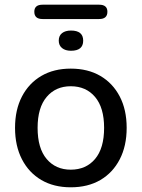

<svg xmlns="http://www.w3.org/2000/svg" viewBox="-20 -788 603 817"><path d="M281 9Q209 9 156 -22Q103 -53 73.5 -110Q44 -167 44 -244Q44 -321 73.5 -377.5Q103 -434 156 -465Q209 -496 281 -496Q354 -496 407 -465Q460 -434 489.5 -377.5Q519 -321 519 -244Q519 -167 489.5 -110Q460 -53 407 -22Q354 9 281 9ZM281 -66Q346 -66 384.5 -111.5Q423 -157 423 -244Q423 -330 384.5 -375.5Q346 -421 281 -421Q217 -421 178.5 -375.5Q140 -330 140 -244Q140 -157 178.5 -111.5Q217 -66 281 -66ZM161 -707Q126 -707 126 -738Q126 -768 161 -768H402Q437 -768 437 -738Q437 -707 402 -707ZM282 -572Q258 -572 244 -583.5Q230 -595 230 -615Q230 -636 244 -647Q258 -658 282 -658Q334 -658 334 -615Q334 -572 282 -572Z"/></svg>

Font: Chiron GoRound TC
Style: Regular
Weight: 400
Designer: Ryoko NISHIZUKA 西塚涼子 (kana, bopomofo & ideographs); Paul D. Hunt (Latin, Greek & Cyrillic); Sandoll Communications 산돌커뮤니
Foundry: Adobe
Version: Version 1.000;hotconv 1.1.1;makeotfexe 2.6.0